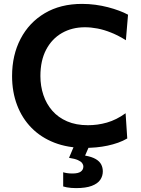

<svg xmlns="http://www.w3.org/2000/svg" viewBox="-20 -747 724 986"><path d="M414.5 12.5Q328.5 12.5 259.5 -14.2Q190.5 -41 142 -90.2Q93.5 -139.5 67.8 -207.2Q42 -275 42 -356.5Q42 -464 85.8 -547.8Q129.5 -631.5 210 -679.2Q290.5 -727 401.5 -727Q436 -727 469.8 -722.5Q503.5 -718 534.2 -710Q565 -702 591.2 -692.2Q617.5 -682.5 637.5 -671.5L626.5 -540.5Q588 -564.5 551.5 -579.2Q515 -594 481.2 -600.5Q447.5 -607 416 -607Q350 -607 298.2 -577.5Q246.5 -548 217 -492Q187.5 -436 187.5 -356.5Q187.5 -305 202.8 -259.2Q218 -213.5 248.5 -178.5Q279 -143.5 324.8 -123.8Q370.5 -104 431.5 -104Q455.5 -104 480 -107.2Q504.5 -110.5 529 -117.5Q553.5 -124.5 577.5 -136.5Q601.5 -148.5 625 -165.5L633.5 -36Q612.5 -23.5 586.5 -14.2Q560.5 -5 532.2 1Q504 7 474 9.8Q444 12.5 414.5 12.5ZM370.5 219Q358 219 345.8 218Q333.5 217 322.8 215Q312 213 304.5 210.5V137.5Q311 140 323.8 142Q336.5 144 352 144Q382 144 395 134.2Q408 124.5 408 108.5Q408 99 401.8 90.5Q395.5 82 379.8 75Q364 68 334.5 63.5L371.5 -24H439.5V0L417 52Q451.5 58 471.5 69.8Q491.5 81.5 499.8 97.8Q508 114 508 133Q508 157 494.8 176.5Q481.5 196 451.2 207.5Q421 219 370.5 219Z"/></svg>

Font: Commissioner Thin SemiBold
Style: Regular
Weight: 600
Version: Version 1.000